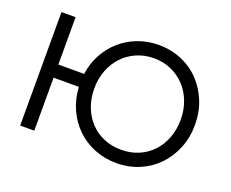

<svg xmlns="http://www.w3.org/2000/svg" viewBox="-117 -906 1337 1113"><g transform="rotate(20 551.5 -350.0)"><path d="M92 -700H179V-408H338Q347 -475 377.5 -531Q408 -587 454 -627.5Q500 -668 560 -691Q620 -714 689 -714Q765 -714 830 -686.5Q895 -659 942 -610Q989 -561 1016 -494.5Q1043 -428 1043 -350Q1043 -272 1016 -205.5Q989 -139 942 -90Q895 -41 830 -13.5Q765 14 689 14Q616 14 553 -11.5Q490 -37 442.5 -83Q395 -129 367 -191.5Q339 -254 335 -327H179V0H92ZM689 -68Q747 -68 795.5 -88.5Q844 -109 879.5 -146.5Q915 -184 935 -236Q955 -288 955 -350Q955 -410 935 -462Q915 -514 879.5 -551.5Q844 -589 795.5 -610.5Q747 -632 689 -632Q631 -632 582 -610.5Q533 -589 497.5 -551.5Q462 -514 442 -462Q422 -410 422 -350Q422 -288 442 -236Q462 -184 497.5 -146.5Q533 -109 582 -88.5Q631 -68 689 -68Z"/></g></svg>

Font: NT Somic
Style: Regular
Weight: 400
Designer: Ravid Balaliev — lead type designer, mastering
Michael Voronin — secret advisor, marketing
Ivan Kovalenko — best boy
Foundry: NT Type
Version: Version 0.7